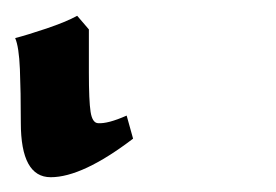

<svg xmlns="http://www.w3.org/2000/svg" viewBox="-336 25 356 248"><path d="M-164.1 204.1Q-229.5 253.9 -270.5 253.9Q-309.1 253.9 -309.1 183.6Q-309.1 143.1 -310.3 114.3Q-311.5 85.4 -316.4 74.2Q-301.3 70.3 -275.9 61.8Q-250.5 53.2 -236.3 45.4L-221.2 63V118.7Q-221.2 155.3 -219 169.4Q-216.8 183.6 -209.5 184.1Q-196.8 185.1 -172.4 174.3Z"/></svg>

Font: Gentium Book Plus
Style: Bold
Weight: 700
Designer: Victor Gaultney, Annie Olsen, Iska Routamaa, Becca Hirsbrunner
Foundry: SIL International
Version: Version 6.101